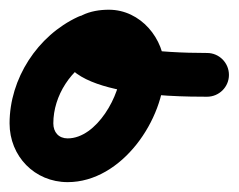

<svg xmlns="http://www.w3.org/2000/svg" viewBox="-55 -325 491 395"><path d="M105.4 -290.3C105.4 -290.3 105.4 -290.3 105.4 -290.3C22 -251.6 -35.3 -163.2 -35.3 -71.2C-35.3 -3.7 16.1 49.7 84.2 49.7C195.9 49.7 283.6 -79.7 283.6 -182.5C283.6 -245.6 234.2 -305 169 -305C131.1 -305 91.3 -292.3 77.5 -252.9C77.5 -252.9 77.6 -252.9 77.6 -253C77.6 -253.1 77.6 -253.1 77.6 -253.1C32.4 -126.5 303.8 -126.1 370.9 -126C395.8 -126 416 -146.1 416 -170.9C416 -195.8 395.9 -216 371.1 -216C371.1 -216 371.1 -216 371.1 -216C321.1 -216.1 270.4 -218.3 221 -226.3C204.5 -229 187.7 -232.3 171.9 -238C167.1 -239.7 160 -249.4 158 -244.7C157 -242.1 161.5 -240 162.3 -237.3C166.2 -223.6 158.9 -213 162.4 -222.9C162.4 -222.9 162.4 -222.9 162.4 -223C162.4 -223.1 162.5 -223.1 162.5 -223.1C163.6 -226.3 159.3 -217 156.7 -214.8C152.5 -211.4 165 -215 169 -215C183.7 -215 193.6 -195.5 193.6 -182.5C193.6 -130.4 144.3 -40.3 84.2 -40.3C65.7 -40.3 54.7 -53 54.7 -71.2C54.7 -128.3 91.5 -184.6 143.3 -208.6C165.8 -219.1 175.7 -245.8 165.2 -268.4C154.7 -290.9 128 -300.8 105.4 -290.3Z"/></svg>

Font: FRB American Cursive Guidelines Black
Style: Bold Italic
Weight: 900
Italic angle: -25°
Version: Version 2.0;Modular Font Editor K font №1